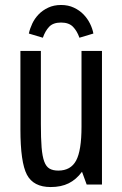

<svg xmlns="http://www.w3.org/2000/svg" viewBox="-20 -745 494 775"><path d="M145 -539.3H62.4V-223.3Q62.4 -89.9 88.6 -39.9Q114.9 10 184.7 10Q226.9 10 257.4 -5.2Q288 -20.4 311 -51.7L329.9 0H391.6V-539.3H309V-233.7Q309 -136.9 287.1 -96.6Q265.3 -56.4 215.3 -56.4Q193.9 -56.4 180.1 -64.3Q166.3 -72.1 158.6 -92.9Q150.9 -113.6 147.9 -150.1Q145 -186.7 145 -244.1ZM226.6 -724.9Q197.3 -724.9 174.5 -714.1Q151.7 -703.4 135.9 -686.9Q120 -670.4 110.3 -649.9Q100.6 -629.3 96.4 -609.6L153 -592.7Q162.3 -619.7 178.4 -636.9Q194.6 -654 226.4 -654Q258 -654 274.6 -636.9Q291.3 -619.7 300.6 -592.7L356.9 -609.6Q353.4 -629.3 343.2 -649.9Q333 -670.4 317 -686.9Q301 -703.4 278.2 -714.1Q255.4 -724.9 226.6 -724.9Z"/></svg>

Font: Secuela Black
Style: Regular
Weight: 900
Designer: Fernando Haro
Foundry: deFharo
Version: Version 1.704